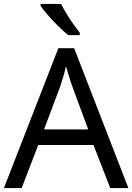

<svg xmlns="http://www.w3.org/2000/svg" viewBox="-20 -964 679 984"><path d="M545 0 459 -221H176L91 0H0L279 -717H360L638 0ZM352 -517Q349 -525 342 -546Q335 -567 328.5 -589.5Q322 -612 318 -624Q311 -593 302 -563.5Q293 -534 287 -517L206 -301H432ZM293 -944Q304 -922 320.5 -894.5Q337 -867 355.5 -841Q374 -815 389 -796V-784H330Q307 -802 278 -830.5Q249 -859 224.5 -887.5Q200 -916 188 -934V-944Z"/></svg>

Font: Go Noto Current
Style: Regular
Weight: 400
Designer: Monotype Design Team
Foundry: Monotype Imaging Inc.
Version: Version 2.007; ttfautohint (v1.8) -l 8 -r 50 -G 200 -x 14 -D